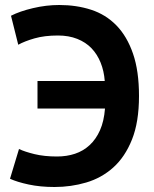

<svg xmlns="http://www.w3.org/2000/svg" viewBox="-20 -734 614 768"><path d="M130 -410H399Q396 -450 382.5 -483.5Q369 -517 346 -541Q323 -565 289 -578.5Q255 -592 212 -592Q158 -592 118 -580.5Q78 -569 53 -555L24 -671Q59 -689 112 -701.5Q165 -714 217 -714Q286 -714 344.5 -695Q403 -676 445.5 -632.5Q488 -589 512 -519.5Q536 -450 536 -350Q536 -246 508 -176Q480 -106 433 -64Q386 -22 325 -4Q264 14 198 14Q141 14 94.5 4Q48 -6 20 -19L56 -138Q79 -127 118 -117.5Q157 -108 208 -108Q247 -108 280 -119Q313 -130 338.5 -153.5Q364 -177 380 -213Q396 -249 400 -300H130Z"/></svg>

Font: PTSans
Style: Bold
Weight: 700
Designer: A.Korolkova, O.Umpeleva, V.Yefimov
Foundry: ParaType Ltd
Version: Version 2.003W OFL